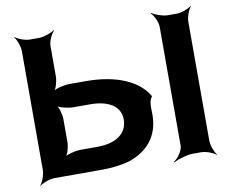

<svg xmlns="http://www.w3.org/2000/svg" viewBox="-82 -841 1156 970"><g transform="rotate(-10 496.0 -355.5)"><path d="M222 -505V-661C222 -685 239 -722 254 -735L252 -737C236 -725 196 -711 172 -711H125C101 -711 64 -725 51 -737L49 -735C61 -722 75 -685 75 -661V-50C75 -26 61 11 49 24L51 26C64 14 101 0 125 0H368C420 0 468 -6 509 -17C601 -47 669 -114 669 -230C669 -264 663 -295 683 -322C635 -407 520 -455 368 -455H284C254 -455 208 -444 196 -431L198 -429C211 -441 222 -481 222 -505ZM929 -50V-661C929 -685 943 -722 955 -735L953 -737C940 -725 903 -711 879 -711H832C808 -711 768 -725 752 -737L749 -735C764 -722 782 -685 782 -661V-50C782 -26 756 11 734 24L737 26C761 14 808 0 832 0H879C903 0 940 14 953 26L955 24C943 11 929 -26 929 -50ZM522 -231C522 -158 460 -118 368 -118H284C254 -118 208 -107 196 -94L198 -92C211 -104 222 -144 222 -168V-286C222 -310 211 -350 198 -362L196 -360C208 -347 254 -336 284 -336H368C458 -336 522 -302 522 -231Z"/></g></svg>

Font: Asimov
Style: EdgeWide
Weight: 500
Designer: Google
Version: Version 2.000980: 2014